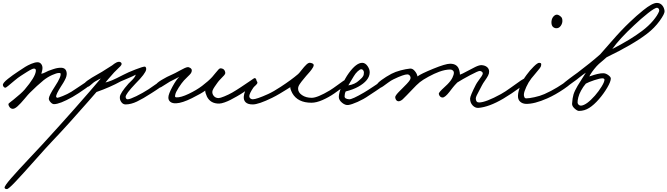

<svg xmlns="http://www.w3.org/2000/svg" viewBox="-40 -717 4620 1329"><path d="M607.9 -155.8Q607.9 -144.5 554.9 -106.7Q502 -68.8 461.9 -45.9Q373.5 3.9 334 3.9Q322.3 3.9 310.1 -9.5Q297.9 -22.9 297.9 -34.2Q297.9 -53.7 339.8 -118.2Q353 -139.2 360.1 -151.1Q367.2 -163.1 373.5 -178Q379.9 -192.9 379.9 -202.1Q379.4 -209.5 377.9 -210.7Q376.5 -211.9 371.1 -211.9Q369.1 -211.9 368.2 -211.9Q352.5 -211.9 321 -197.8Q289.6 -183.6 262.2 -162.1Q216.8 -125 166 -74.2Q156.7 -65.4 129.6 -32.7Q102.5 0 81.3 19Q60.1 38.1 45.9 36.1Q34.7 34.7 26.9 25.1Q19 15.6 18.1 3.9Q18.1 2.4 19.5 0.5Q21 -1.5 24.7 -4.4Q28.3 -7.3 31.5 -10Q34.7 -12.7 41 -17.6Q47.4 -22.5 51.8 -25.9Q108.4 -71.3 129.9 -96.2Q203.6 -182.6 208 -224.1Q210.4 -242.2 195.8 -242.2Q190.4 -242.2 183.1 -239.3Q175.8 -236.3 165.5 -230.5Q155.3 -224.6 146.7 -219.2Q138.2 -213.9 124.8 -205.3Q111.3 -196.8 104 -191.9Q85.4 -180.2 60.1 -158.9Q34.7 -137.7 17.8 -123.5Q1 -109.4 -3.9 -109.9Q-9.8 -110.4 -14.4 -115.7Q-19 -121.1 -20 -127.9Q-21 -135.3 -12 -146.2Q-2.9 -157.2 15.4 -171.6Q33.7 -186 48.8 -196.8Q64 -207.5 85.9 -222.2Q118.7 -244.1 135 -254.4Q151.4 -264.6 176.5 -275.4Q201.7 -286.1 220.2 -286.1Q234.4 -286.1 243.7 -275.6Q252.9 -265.1 253.9 -250Q254.9 -233.9 246.1 -206.1Q259.8 -209 273.7 -216.3Q287.6 -223.6 293.9 -226.1Q297.9 -227.5 307.9 -231.2Q317.9 -234.9 321.8 -236.1Q325.7 -237.3 333.7 -240Q341.8 -242.7 346.4 -243.7Q351.1 -244.6 358.2 -246.1Q365.2 -247.6 371.3 -247.8Q377.4 -248 383.8 -248Q421.9 -246.6 421.9 -204.1Q421.9 -197.8 419.7 -189.9Q417.5 -182.1 415.3 -176.5Q413.1 -170.9 407.5 -160.6Q401.9 -150.4 399.7 -146.5Q397.5 -142.6 390.1 -131.1Q382.8 -119.6 381.8 -118.2Q348.1 -64.9 348.1 -47.9Q351.1 -41 356 -40Q363.3 -40 394.8 -52.5Q426.3 -64.9 454.1 -82Q464.4 -88.4 497.8 -110.8Q531.2 -133.3 558.8 -151.4Q586.4 -169.4 589.8 -169.9Q596.7 -170.9 602.3 -166.5Q607.9 -162.1 607.9 -155.8Z M1109.9 -160.2Q1109.9 -155.8 1107.9 -151.4Q1106 -147 1101.8 -142.1Q1097.7 -137.2 1093.5 -132.8Q1089.4 -128.4 1082.3 -122.8Q1075.2 -117.2 1069.6 -113Q1064 -108.9 1054.7 -102.5Q1045.4 -96.2 1039.6 -92.3Q1033.7 -88.4 1023.4 -81.8Q1013.2 -75.2 1007.8 -71.8Q949.2 -33.7 908.2 -14.2Q867.2 5.4 829.6 5.9Q811.5 5.9 799.8 -10.3Q788.1 -26.4 789.6 -45.9Q791.5 -72.8 849.6 -138.2Q852.5 -141.6 865.2 -153.6Q877.9 -165.5 887.2 -177Q896.5 -188.5 899.9 -200.2Q882.8 -190.4 846.4 -175.3Q810.1 -160.2 795.9 -153.8Q722.7 -113.3 627.9 -80.1L567.4 -10.7Q506.8 58.6 440.9 131.6Q375 204.6 319.8 262.2Q281.2 302.7 200.9 393.3Q120.6 483.9 69.6 538.1Q18.6 592.3 7.8 591.8Q-6.8 591.8 -8.3 582Q-9.3 569.8 37.1 516.6Q83.5 463.4 171.1 370.6Q258.8 277.8 297.9 233.9Q319.3 210 374.3 149.7Q429.2 89.4 477.5 34.2Q594.7 -98.6 657.7 -173.8Q649.4 -170.4 645.3 -168.2Q641.1 -166 634.8 -162.1Q628.4 -158.2 619.6 -153.8Q609.9 -148.4 598.4 -137.9Q586.9 -127.4 578.9 -121.3Q570.8 -115.2 564 -116.2Q553.2 -117.2 543.9 -133.8Q537.1 -147.9 641.6 -206.1Q664.6 -218.3 693.1 -237.3Q721.7 -256.3 735.8 -264.2Q770.5 -292.5 786.6 -289.1Q801.8 -286.1 801.8 -273.9Q801.8 -268.1 793.7 -259Q785.6 -250 771.5 -237.1Q757.3 -224.1 750 -215.8Q699.2 -158.7 689.9 -146Q710.4 -150.9 735.4 -161.1Q760.3 -171.4 815.9 -200.2Q846.2 -216.3 897.5 -236.1Q948.7 -255.9 961.9 -255.9Q967.3 -255.9 970 -249.5Q972.7 -243.2 971.7 -235.8Q967.8 -208 897.9 -138.2Q828.6 -65.4 829.6 -45.9Q831.1 -29.8 843.8 -29.8Q859.4 -29.8 903.8 -51.5Q948.2 -73.2 989.7 -100.1Q1003.9 -109.4 1030.3 -128.2Q1056.6 -147 1072.5 -157.2Q1088.4 -167.5 1093.8 -168Q1099.6 -168.9 1104.7 -167Q1109.9 -165 1109.9 -160.2Z M1736.3 -158.2Q1738.3 -147.9 1692.1 -111.8Q1646 -75.7 1599.6 -49.8Q1570.8 -33.7 1554.2 -25.1Q1537.6 -16.6 1515.4 -8.5Q1493.2 -0.5 1477.5 0Q1417.5 1 1392.6 -47.9Q1380.4 -74.7 1380.4 -89.8Q1356.4 -71.3 1288.8 -37.6Q1221.2 -3.9 1179.7 -2Q1153.8 -0.5 1139.2 -12Q1124.5 -23.4 1125.5 -43.9Q1126 -65.9 1153.1 -116Q1180.2 -166 1200.7 -185.1Q1191.4 -180.2 1169.9 -169.2Q1148.4 -158.2 1135.7 -151.9Q1124.5 -146 1106.4 -133.5Q1088.4 -121.1 1075.7 -114.3Q1063 -107.4 1053.7 -107.9Q1046.4 -108.4 1041.5 -113.8Q1036.6 -119.1 1037.6 -126Q1039.6 -140.1 1077.9 -163.3Q1116.2 -186.5 1153.3 -202.1Q1166 -207 1205.1 -228.8Q1244.1 -250.5 1257.3 -252Q1267.6 -253.4 1277.6 -246.3Q1287.6 -239.3 1287.6 -230Q1287.6 -219.2 1281.7 -210.4Q1275.9 -201.7 1259 -186Q1242.2 -170.4 1233.4 -160.2Q1217.8 -143.1 1196.8 -110.6Q1175.8 -78.1 1173.3 -62Q1173.3 -60.5 1172.4 -57.4Q1171.4 -54.2 1171.4 -52.2Q1171.4 -50.3 1171.9 -48.1Q1172.4 -45.9 1174.6 -44.7Q1176.8 -43.5 1180.7 -43Q1211.9 -41.5 1266.1 -67.4Q1320.3 -93.3 1358.4 -122.1Q1403.3 -156.2 1428.7 -184.1Q1437 -193.4 1451.2 -211.2Q1465.3 -229 1473.1 -236.8Q1481 -244.6 1486.3 -244.1Q1516.6 -242.7 1519.5 -211.9Q1520 -205.6 1511 -195.3Q1502 -185.1 1487.8 -170.9Q1473.6 -156.7 1466.3 -146Q1463.9 -142.6 1456.8 -132.6Q1449.7 -122.6 1446.5 -117.9Q1443.4 -113.3 1438.7 -105.7Q1434.1 -98.1 1432.1 -92.5Q1430.2 -86.9 1429.7 -82Q1428.7 -65.4 1440.7 -51.8Q1452.6 -38.1 1473.6 -38.1Q1483.9 -38.1 1513.2 -50Q1542.5 -62 1567.4 -76.2Q1592.8 -90.8 1627.9 -114Q1663.1 -137.2 1688.5 -154.8Q1713.9 -172.4 1716.3 -173.8Q1722.7 -178.2 1726.8 -175.5Q1731 -172.9 1732.7 -169.2Q1734.4 -165.5 1736.3 -158.2Z M2373.5 -151.9Q2368.2 -135.7 2273.4 -69.8Q2235.4 -43.5 2192.6 -24.7Q2149.9 -5.9 2115.7 -5.9Q2021 -5.9 1983.4 -71.8Q1967.3 -103.5 1969.7 -113.8Q1967.3 -112.3 1946 -98.9Q1924.8 -85.4 1896.7 -68.8Q1868.7 -52.2 1843.8 -40Q1750 5.9 1709.5 5.9Q1675.8 5.9 1660.4 -9Q1645 -23.9 1647.5 -49.8Q1650.9 -84.5 1677.5 -124.3Q1704.1 -164.1 1729.5 -160.2Q1734.9 -159.2 1738.5 -154.1Q1742.2 -148.9 1741.7 -144Q1740.7 -136.2 1728.8 -125.7Q1716.8 -115.2 1713.4 -109.9Q1686.5 -70.3 1685.5 -51.8Q1685.1 -42.5 1692.4 -36.1Q1699.7 -29.8 1709.5 -29.8Q1735.8 -29.8 1815.4 -65.9Q1854 -83.5 1903.3 -116.2Q1976.6 -164.1 2023.4 -204.1Q2031.2 -210.9 2048.3 -233.2Q2065.4 -255.4 2080.6 -269.8Q2095.7 -284.2 2107.4 -282.2Q2133.8 -277.8 2131.3 -264.2Q2130.4 -258.3 2126.7 -251.2Q2123 -244.1 2116.5 -235.4Q2109.9 -226.6 2105 -220.7Q2100.1 -214.8 2091.1 -204.8Q2082 -194.8 2079.6 -191.9Q2073.7 -184.6 2062.7 -171.4Q2051.8 -158.2 2046.6 -151.6Q2041.5 -145 2035.2 -135.7Q2028.8 -126.5 2026.1 -118.7Q2023.4 -110.8 2023.4 -103Q2023.4 -77.1 2050.5 -58.6Q2077.6 -40 2117.7 -40Q2157.2 -40 2243.7 -91.8Q2265.6 -105.5 2292.7 -125.5Q2319.8 -145.5 2335.7 -156.5Q2351.6 -167.5 2357.4 -168Q2363.3 -168.9 2369.4 -163.8Q2375.5 -158.7 2373.5 -151.9Z M2645 -158.2Q2644.5 -148.9 2625 -132.6Q2605.5 -116.2 2561.3 -87.2Q2517.1 -58.1 2511.2 -54.2Q2477.1 -30.3 2435.3 -11.7Q2393.6 6.8 2371.1 9.8Q2350.1 12.7 2327.6 -5.9Q2305.2 -24.4 2305.2 -45.9Q2305.2 -73.7 2326.2 -123.8Q2347.2 -173.8 2375 -211.9Q2426.3 -282.2 2467.3 -282.2Q2488.3 -282.2 2504.2 -259.5Q2520 -236.8 2519 -213.9Q2516.6 -159.2 2439 -116.2Q2404.8 -97.2 2353 -84Q2345.2 -68.8 2345.2 -49.8Q2345.2 -32.2 2377 -29.8Q2397 -28.3 2479 -76.2Q2503.9 -90.8 2541 -115.7Q2578.1 -140.6 2601.8 -156.2Q2625.5 -171.9 2630.9 -171.9Q2641.6 -171.9 2643.6 -167.5Q2645.5 -164.1 2645 -158.2ZM2479 -215.8Q2479 -223.1 2473.9 -230.5Q2468.8 -237.8 2460.9 -237.8Q2451.7 -237.8 2436 -223.4Q2420.4 -209 2409.2 -189.9Q2403.3 -180.7 2387.9 -154.5Q2372.6 -128.4 2371.1 -126Q2417.5 -133.3 2445.3 -160.2Q2447.8 -162.6 2455.3 -169.2Q2462.9 -175.8 2465.3 -178.7Q2467.8 -181.6 2471.9 -187.5Q2476.1 -193.4 2477.5 -200.2Q2479 -207 2479 -215.8Z M3607.4 -162.1Q3606 -145.5 3553.5 -106.9Q3501 -68.4 3443.8 -34.2Q3345.2 23.9 3271.5 29.8Q3249 31.2 3231.4 12.5Q3213.9 -6.3 3213.9 -34.2Q3213.9 -52.7 3253.4 -129.9Q3259.8 -142.6 3272.7 -159.9Q3285.6 -177.2 3293.9 -189.9Q3302.2 -202.6 3301.8 -210Q3301.3 -216.3 3295.2 -220.7Q3289.1 -225.1 3281.7 -226.1Q3270.5 -226.6 3214.8 -197Q3159.2 -167.5 3125.5 -146Q3117.7 -138.2 3108.6 -128.2Q3099.6 -118.2 3095.7 -113Q3091.8 -107.9 3081.8 -95.2Q3071.8 -82.5 3071.8 -82Q3040.5 -42 3023.4 -42Q3013.7 -42 3006.8 -48.6Q3000 -55.2 2997.6 -65.9Q2996.1 -72.3 3006.1 -83.7Q3016.1 -95.2 3034.4 -111.8Q3052.7 -128.4 3057.6 -133.8Q3081.5 -158.2 3091.6 -179.2Q3101.6 -200.2 3101.6 -212.9Q3101.6 -223.6 3094 -229.7Q3086.4 -235.8 3075.7 -235.8Q3042 -235.8 2999.5 -220.2Q2966.3 -208 2926.3 -186.3Q2886.2 -164.6 2865.7 -147.9Q2842.8 -128.9 2814.7 -98.4Q2786.6 -67.9 2775.9 -58.1Q2771.5 -54.2 2762.5 -44.7Q2753.4 -35.2 2747.3 -29.5Q2741.2 -23.9 2732.4 -19.5Q2723.6 -15.1 2715.8 -16.1Q2707 -17.6 2701.9 -25.1Q2696.8 -32.7 2695.8 -42Q2695.3 -46.9 2698 -52.5Q2700.7 -58.1 2706.5 -65.2Q2712.4 -72.3 2717.3 -77.4Q2722.2 -82.5 2730.7 -91.1Q2739.3 -99.6 2743.7 -104Q2748 -108.9 2759.3 -119.9Q2770.5 -130.9 2776.1 -137Q2781.7 -143.1 2788.8 -151.6Q2795.9 -160.2 2799.1 -167.2Q2802.2 -174.3 2801.8 -180.2Q2800.8 -189.5 2794.7 -195.8Q2788.6 -202.1 2779.8 -202.1Q2753.9 -202.1 2683.6 -168Q2667.5 -160.6 2646.2 -144.8Q2625 -128.9 2610.4 -118.7Q2595.7 -108.4 2589.8 -109.9Q2583 -111.8 2578.6 -113.5Q2574.2 -115.2 2570.8 -118.9Q2567.4 -122.6 2567.9 -127.9Q2569.3 -140.1 2600.6 -163.1Q2631.8 -186 2669.4 -206.1Q2696.3 -220.2 2733.4 -230Q2770.5 -239.7 2797.9 -242.2Q2815.9 -244.1 2831.5 -225.1Q2847.2 -206.1 2849.6 -188Q2874 -206.5 2959 -241.2Q3043.9 -275.9 3075.7 -275.9Q3128.9 -275.9 3139.6 -228Q3143.6 -212.9 3143.6 -200.2Q3158.7 -205.1 3190.4 -222.7Q3222.2 -240.2 3250.2 -253.7Q3278.3 -267.1 3293.5 -266.1Q3316.9 -264.6 3331.1 -252.9Q3345.2 -241.2 3345.7 -222.2Q3346.2 -208.5 3338.4 -193.6Q3330.6 -178.7 3316.7 -159.2Q3302.7 -139.6 3295.9 -126Q3290.5 -114.3 3278.3 -92.3Q3266.1 -70.3 3259.8 -56.6Q3253.4 -43 3253.4 -36.1Q3253.4 -7.8 3275.9 -7.8Q3321.8 -7.8 3427.7 -65.9Q3457 -82 3497.6 -111.6Q3538.1 -141.1 3564.5 -159.2Q3590.8 -177.2 3599.6 -175.8Q3603 -175.3 3605.2 -170.7Q3607.4 -166 3607.4 -162.1Z M3852.5 -580.1Q3855 -556.6 3841.1 -537.6Q3827.1 -518.6 3805.7 -522Q3773.9 -528.3 3777.3 -569.8Q3779.8 -594.2 3796.4 -608.2Q3813 -622.1 3831.5 -609.9Q3842.3 -602.5 3846.7 -596.9Q3851.1 -591.3 3852.5 -580.1ZM3922.4 -155.8Q3924.3 -142.6 3864.5 -101.8Q3804.7 -61 3748.5 -36.1Q3659.2 3.4 3600.6 2Q3575.7 1 3559.8 -13.9Q3543.9 -28.8 3545.4 -56.2Q3546.9 -85.4 3562.3 -124Q3577.6 -162.6 3604.5 -198.2Q3627.4 -230 3654.3 -256.3Q3681.2 -282.7 3692.4 -282.2Q3703.6 -281.7 3705.6 -276.4Q3707.5 -271 3704.6 -259.8Q3703.6 -254.4 3695.1 -243.2Q3686.5 -231.9 3668 -210.2Q3649.4 -188.5 3637.7 -173.8Q3617.7 -147.9 3602.8 -115.2Q3587.9 -82.5 3586.4 -64.9Q3585.4 -54.2 3589.4 -45.2Q3593.3 -36.1 3602.5 -36.1Q3621.6 -36.1 3659.4 -44.2Q3697.3 -52.2 3728.5 -65.9Q3775.9 -86.9 3817.4 -112.5Q3858.9 -138.2 3879.9 -153.8Q3900.9 -169.4 3904.3 -169.9Q3919.4 -172.9 3922.4 -155.8Z M4560.1 -640.1Q4561.5 -621.6 4525.9 -572.3Q4490.2 -522.9 4438 -482.9Q4341.3 -408.7 4159.2 -320.8Q4152.3 -313.5 4127.7 -293.5Q4103 -273.4 4089.8 -258.8Q4053.7 -217.8 4039.1 -188Q4041.5 -188.5 4053.2 -192.4Q4064.9 -196.3 4073.5 -199Q4082 -201.7 4094.2 -204.6Q4106.4 -207.5 4117.4 -209Q4128.4 -210.4 4137.2 -210Q4153.8 -209.5 4170.9 -196.8Q4188 -184.1 4188 -173.8Q4188 -152.3 4163.3 -110.4Q4138.7 -68.4 4106 -30.8Q4071.3 9.3 4038.3 30Q4005.4 50.8 3967.3 50.8Q3955.6 50.8 3937 33.9Q3918.5 17.1 3919.9 0Q3922.4 -38.6 3929.7 -63Q3937 -87.4 3958 -123Q3969.7 -143.1 3989.3 -173.1Q4008.8 -203.1 4015.1 -213.9Q3999 -203.6 3978 -186.8Q3957 -169.9 3949.2 -164.1Q3941.4 -158.7 3927.7 -148.7Q3914.1 -138.7 3905 -132.1Q3896 -125.5 3885.5 -118.4Q3875 -111.3 3867.9 -107.4Q3860.8 -103.5 3856.9 -103Q3852.1 -102.5 3847.9 -107.7Q3843.8 -112.8 3842.3 -120.1Q3841.8 -123.5 3849.9 -131.3Q3857.9 -139.2 3872.6 -150.6Q3887.2 -162.1 3900.6 -172.4Q3914.1 -182.6 3931.6 -195.3Q3949.2 -208 3956.1 -212.9Q4047.4 -281.7 4114.3 -340.8Q4123.5 -350.1 4191.9 -429.2Q4260.3 -508.3 4320.3 -564.9Q4346.7 -589.8 4365 -606.2Q4383.3 -622.6 4413.1 -646.7Q4442.9 -670.9 4466.8 -683.8Q4490.7 -696.8 4506.8 -696.8Q4529.3 -696.8 4543.5 -680.4Q4557.6 -664.1 4560.1 -640.1ZM4522 -638.2Q4524.9 -646.5 4520.8 -654.3Q4516.6 -662.1 4509.3 -663.1Q4494.1 -664.6 4444.8 -625.5Q4395.5 -586.4 4349.1 -542Q4247.6 -447.8 4198.2 -377.9Q4323.7 -441.9 4404.3 -502.9Q4450.2 -537.6 4480.7 -574Q4511.2 -610.4 4522 -638.2ZM4144 -166Q4144 -169.9 4139.9 -172.4Q4135.7 -174.8 4130.9 -174.8Q4113.3 -175.3 4073.2 -161.9Q4033.2 -148.4 4015.1 -138.2Q3996.1 -116.2 3981.9 -89.8Q3968.8 -66.4 3962.9 -43Q3957 -19.5 3958 -5.9Q3959 2.9 3966.1 8.8Q3973.1 14.6 3981.9 14.2Q4019.5 11.2 4078.1 -55.2Q4104.5 -85.4 4124.5 -118.2Q4144.5 -150.9 4144 -166Z"/></svg>

Font: Gogol
Style: Regular
Weight: 400
Italic angle: -48°
Designer: Gennady Fridman
Foundry: ParaType Ltd
Version: Version 1.001